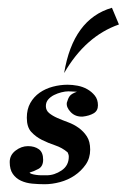

<svg xmlns="http://www.w3.org/2000/svg" viewBox="-20 -464 326 494"><path d="M154 -246Q166 -246 179.5 -243.5Q193 -241 204.5 -234.5Q216 -228 224 -218Q232 -208 232 -193Q232 -179 221 -172.5Q210 -166 193 -164Q174 -163 162 -175.5Q150 -188 152 -200Q155 -211 159.5 -217Q164 -223 178 -228L156 -229Q148 -229 138 -226.5Q128 -224 119 -219.5Q110 -215 104 -208Q98 -201 98 -191Q98 -180 106.5 -173Q115 -166 127.5 -160.5Q140 -155 155 -149.5Q170 -144 182.5 -135Q195 -126 203.5 -113Q212 -100 212 -79Q212 -57 200.5 -40.5Q189 -24 172 -12.5Q155 -1 134.5 4.5Q114 10 95 10Q79 10 63 8.5Q47 7 34 1Q21 -5 13 -16.5Q5 -28 5 -47Q5 -65 20 -76.5Q35 -88 52 -88Q69 -88 80 -80Q91 -72 91 -53Q91 -36 79 -29.5Q67 -23 56 -20Q57 -18 61.5 -16.5Q66 -15 73 -14Q80 -13 87 -13Q94 -13 100 -13Q120 -13 138.5 -25.5Q157 -38 157 -61Q157 -64 156 -67Q155 -70 154 -72Q140 -84 122 -90Q104 -96 88 -104Q72 -112 60.5 -124.5Q49 -137 49 -161Q49 -183 58 -199Q67 -215 82 -225.5Q97 -236 116 -241Q135 -246 154 -246ZM268 -444 286 -401Q200 -371 145 -276Q168 -415 268 -444Z"/></svg>

Font: Lucien Schoenschriftv CAT
Style: Regular
Weight: 400
Designer: Lucian Bernhard 1928
Foundry: CAT-Fonts Peter Wiegel
Version: Version 1.000